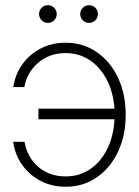

<svg xmlns="http://www.w3.org/2000/svg" viewBox="-20 -710 539 742"><path d="M233.4 11.7Q180.7 11.7 137.7 -10.5Q94.7 -32.7 66.4 -71.8Q38.1 -110.8 30.8 -162.1H74.7Q85.4 -101.6 128.2 -64.9Q170.9 -28.3 233.4 -28.3Q287.6 -28.3 329.1 -56.9Q370.6 -85.4 395 -135.5Q419.4 -185.5 422.4 -249H128.4V-290H422.4Q418 -353 392.8 -401.6Q367.7 -450.2 326.7 -477.5Q285.6 -504.9 233.4 -504.9Q171.4 -504.9 127.7 -467.5Q84 -430.2 74.2 -373.5H31.2Q39.1 -424.3 67.4 -462.9Q95.7 -501.5 138.4 -523.2Q181.2 -544.9 233.4 -544.9Q301.3 -544.9 354 -508.5Q406.7 -472.2 436.3 -409.2Q465.8 -346.2 465.8 -266.6Q465.8 -186.5 436 -123.5Q406.2 -60.5 353.8 -24.4Q301.3 11.7 233.4 11.7ZM165 -621.6Q150.9 -621.6 140.9 -631.6Q130.9 -641.6 130.9 -655.8Q130.9 -669.9 140.9 -679.9Q150.9 -689.9 165 -689.9Q179.2 -689.9 189.2 -679.9Q199.2 -669.9 199.2 -655.8Q199.2 -641.6 189.2 -631.6Q179.2 -621.6 165 -621.6ZM324.2 -621.6Q310.1 -621.6 300 -631.6Q290 -641.6 290 -655.8Q290 -669.9 300 -679.9Q310.1 -689.9 324.2 -689.9Q338.4 -689.9 348.4 -679.9Q358.4 -669.9 358.4 -655.8Q358.4 -641.6 348.4 -631.6Q338.4 -621.6 324.2 -621.6Z"/></svg>

Font: Inter Display Extra Light
Style: Regular
Weight: 200
Designer: Rasmus Andersson
Foundry: rsms
Version: Version 4.000;git-4fc901f